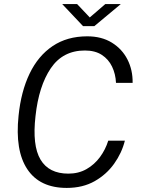

<svg xmlns="http://www.w3.org/2000/svg" viewBox="-20 -911 695 941"><path d="M307 10Q175 10 114 -81.5Q53 -173 71 -344Q83 -462.5 125 -550Q167 -637.5 238 -685.2Q309 -733 407.5 -733Q478 -733 528.2 -702Q578.5 -671 604.8 -619.2Q631 -567.5 630 -505H548.5Q546.5 -548.5 529.2 -584.5Q512 -620.5 479 -642Q446 -663.5 396 -663.5Q288 -663.5 229 -576.5Q170 -489.5 154 -342Q137.5 -198 178.5 -129Q219.5 -60 315 -60Q365 -60 404 -82.2Q443 -104.5 470 -141.2Q497 -178 510.5 -221.5H592Q577 -161.5 539.5 -108.8Q502 -56 443.8 -23Q385.5 10 307 10ZM387 -783 285 -891H358L420 -825.5L496 -891H572L442.5 -783Z"/></svg>

Font: Public Sans Light
Style: Italic
Weight: 300
Italic angle: -8°
Designer: The Public Sans project authors (U.S. Web Design System). Libre Franklin designed by Pablo Impallari and Rodrigo Fuenzal
Version: Version 1.007; ttfautohint (v1.8.1) -l 8 -r 50 -G 200 -x 14 